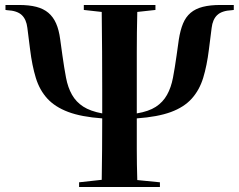

<svg xmlns="http://www.w3.org/2000/svg" viewBox="-20 -760 961 772"><path d="M699 -601Q705 -639 716 -665.5Q727 -692 746.5 -708.5Q766 -725 795.5 -732.5Q825 -740 866 -740H920V-720L912 -719Q872 -717 853.5 -699.5Q835 -682 831 -648L820 -561Q812 -496 797 -447Q782 -398 751 -363.5Q720 -329 667 -309.5Q614 -290 530 -284Q530 -220 530 -160Q530 -100 532 -36L623 -27V-8H298V-27L389 -37Q390 -100 390.5 -159.5Q391 -219 391 -284Q307 -290 254 -310Q201 -330 170 -364Q139 -398 124 -447Q109 -496 101 -561L90 -648Q86 -682 67.5 -699.5Q49 -717 9 -719L2 -720V-740H56Q97 -740 126 -732.5Q155 -725 174.5 -708.5Q194 -692 205.5 -666Q217 -640 222 -602L231 -537Q238 -487 245.5 -447.5Q253 -408 269.5 -379Q286 -350 314.5 -331.5Q343 -313 391 -304V-351V-395Q391 -473 390.5 -551.5Q390 -630 389 -712L317 -720V-740H605V-720L532 -712Q530 -630 530 -552Q530 -474 530 -395V-352V-304Q578 -312 606.5 -330.5Q635 -349 651.5 -378.5Q668 -408 675.5 -447.5Q683 -487 690 -537L699 -601Z"/></svg>

Font: XinYuGongZhangJiaSongA
Style: Regular
Weight: 900
Designer: XinYuGong
Foundry: Adobe Systems Incorporated
Version: Version 1.00